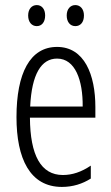

<svg xmlns="http://www.w3.org/2000/svg" viewBox="-20 -727 439 757"><path d="M91 -666C91 -640 105 -624 125 -624C144 -624 158 -639 158 -666C158 -692 144 -707 125 -707C105 -707 91 -691 91 -666ZM243 -666C243 -640 257 -624 277 -624C297 -624 311 -639 311 -666C311 -692 296 -707 277 -707C258 -707 243 -692 243 -666ZM205 -542C98 -542 45 -438 45 -265C45 -102 98 10 224 10C267 10 305 -2 338 -23V-74C301 -49 265 -37 228 -37C141 -37 99 -115 98 -263H356V-305C356 -432 313 -542 205 -542ZM205 -496C277 -496 307 -410 306 -307H99C105 -435 143 -496 205 -496Z"/></svg>

Font: Noto Sans Georgian ExtraCondensed Light
Style: Regular
Weight: 300
Width: 2
Designer: Monotype Design Team, Akaki Razmadze
Foundry: Google LLC
Version: Version 2.005